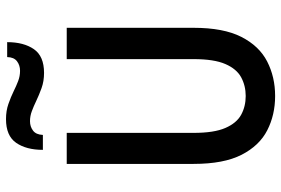

<svg xmlns="http://www.w3.org/2000/svg" viewBox="-172 -776 960 656"><g transform="rotate(-90 308.0 -448.0)"><path d="M308 12Q243.5 12 191 -14.8Q138.5 -41.5 107.2 -102.5Q76 -163.5 76 -266.5V-700H182V-266.5Q182 -196.5 198.8 -158Q215.5 -119.5 244 -104Q272.5 -88.5 308 -88.5Q343 -88.5 371.8 -104Q400.5 -119.5 417.2 -158Q434 -196.5 434 -266.5V-700H541V-266.5Q541 -164.5 510 -103.5Q479 -42.5 426 -15.2Q373 12 308 12ZM387 -777.5Q358.5 -777.5 335 -786Q311.5 -794.5 290.5 -804.5Q273 -813 256.2 -819.2Q239.5 -825.5 222 -825.5Q203.5 -825.5 189.8 -815.2Q176 -805 175 -781.5H124Q124 -838 148 -872.8Q172 -907.5 229 -907.5Q257.5 -907.5 281 -899.2Q304.5 -891 325 -881Q342 -872.5 359 -866Q376 -859.5 394 -859.5Q413 -859.5 426.8 -870Q440.5 -880.5 441 -903.5H492Q492 -847 468 -812.2Q444 -777.5 387 -777.5Z"/></g></svg>

Font: Overpass Mono SemiBold
Style: Regular
Weight: 600
Monospace: yes
Designer: Delve Withrington, Dave Bailey
Foundry: Delve Fonts LLC
Version: Version 4.000